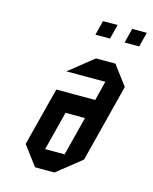

<svg xmlns="http://www.w3.org/2000/svg" viewBox="-102 -726 632 794"><g transform="rotate(15 214.0 -328.5)"><path d="M271.7 -250H188.3L145.8 -83.3H229.2ZM251.7 -500H335L397.5 -416.7L312.5 -83.3L208.3 0H125L62.5 -83.3L126.7 -333.3H293.3L314.2 -416.7H147.5ZM286.7 -594.2H224.2L240 -656.7H302.5ZM411.7 -594.2H349.2L365 -656.7H427.5Z"/></g></svg>

Font: Yulong
Style: Italic
Weight: 400
Italic angle: -14.25°
Designer: GGBotNet
Foundry: f0n7.com
Version: 1.00